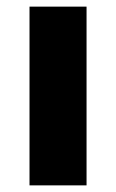

<svg xmlns="http://www.w3.org/2000/svg" viewBox="-20 -559 351 579"><path d="M69 0V-539H241V0Z"/></svg>

Font: Trueno
Style: Bd
Weight: 700
Designer: Julieta Ulanovsky
Foundry: Julieta Ulanovsky
Version: Version 3.001b